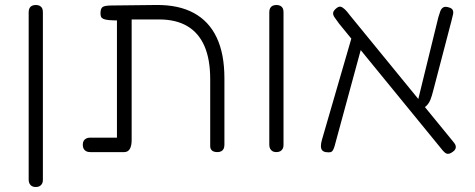

<svg xmlns="http://www.w3.org/2000/svg" viewBox="-20 -600 1903 770"><path d="M123 150Q114 150 108 146.5Q102 143 98.5 136.5Q95 130 95 121V-552Q95 -561 98.5 -567.5Q102 -574 108.5 -577Q115 -580 124 -580Q133 -580 139.5 -576.5Q146 -573 149 -567Q152 -561 152 -551V122Q152 131 148.5 137Q145 143 139 146.5Q133 150 123 150Z M342 10Q332 10 325.5 6.5Q319 3 315.5 -3.5Q312 -10 312 -19Q312 -29 315.5 -35Q319 -41 325.5 -44.5Q332 -48 341 -48H449V-535L457 -518Q431 -518 416 -519.5Q401 -521 394 -524.5Q387 -528 385 -533.5Q383 -539 383 -547Q383 -565 391 -571.5Q399 -578 429 -578L606 -580Q696 -581 757 -548Q818 -515 849 -449.5Q880 -384 880 -286V-20Q880 -10 877 -3.5Q874 3 867.5 6.5Q861 10 852 10Q843 10 836.5 7.5Q830 5 826.5 -0.5Q823 -6 823 -13V-283Q823 -362 800 -415Q777 -468 731.5 -495Q686 -522 618 -522H508V-39Q508 -15 500.5 -2.5Q493 10 478 10Z M1088 10Q1079 10 1073 6.5Q1067 3 1063.5 -3.5Q1060 -10 1060 -19V-552Q1060 -561 1063.5 -567.5Q1067 -574 1073.5 -577Q1080 -580 1089 -580Q1098 -580 1104.5 -576.5Q1111 -573 1114 -567Q1117 -561 1117 -551V-18Q1117 -9 1113.5 -3Q1110 3 1104 6.5Q1098 10 1088 10Z M1797 8Q1788 15 1781 16.5Q1774 18 1768.5 15Q1763 12 1756 4L1340 -505Q1329 -520 1322 -530Q1315 -540 1316 -548.5Q1317 -557 1329 -567Q1339 -575 1346.5 -573Q1354 -571 1363 -562.5Q1372 -554 1383 -539L1799 -30Q1806 -22 1807.5 -15.5Q1809 -9 1806.5 -3Q1804 3 1797 8ZM1286 10Q1276 8 1271.5 2Q1267 -4 1267 -14.5Q1267 -25 1271 -39L1395 -466L1441 -452L1327 -33Q1322 -12 1317.5 -2Q1313 8 1306.5 10Q1300 12 1286 10ZM1668 -159 1648 -164 1738 -531Q1742 -545 1746 -555.5Q1750 -566 1758 -570.5Q1766 -575 1781 -570Q1792 -567 1795.5 -560Q1799 -553 1797 -543Q1795 -533 1791 -518L1717 -235Q1712 -215 1706.5 -201Q1701 -187 1692 -177.5Q1683 -168 1668 -159Z"/></svg>

Font: Fredoka Light Light
Style: Regular
Weight: 300
Version: Version 2.001